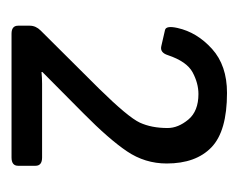

<svg xmlns="http://www.w3.org/2000/svg" viewBox="-60 -696 408 328"><g transform="rotate(90 144.0 -532.0)"><path d="M37.6 -347.7Q23.9 -347.7 23.9 -358.9V-378.9Q23.9 -389.2 32.2 -397.5L131.8 -497.6Q180.2 -546.9 189.5 -566.9Q198.7 -586.9 198.7 -614.3Q198.7 -632.3 184.3 -649.7Q169.9 -667 140.6 -667Q122.1 -667 103.5 -657Q85 -647 74.2 -614.7Q69.8 -601.1 59.1 -603.5L31.2 -609.9Q23.4 -611.8 27.8 -631.3Q35.2 -664.6 63.5 -690.2Q91.8 -715.8 138.7 -715.8Q204.1 -715.8 231.7 -689.2Q259.3 -662.6 259.3 -612.8Q259.3 -575.7 238.5 -544.9Q217.8 -514.2 173.8 -470.7L103 -400.4V-398.9Q113.3 -399.9 123 -399.9H249Q263.2 -399.9 263.2 -388.7V-358.9Q263.2 -347.7 249 -347.7Z"/></g></svg>

Font: Istok
Style: Regular
Weight: 500
Designer: Andrey V. Panov
Foundry: Andrey V. Panov
Version: Version 1.0.3